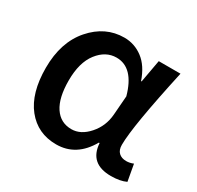

<svg xmlns="http://www.w3.org/2000/svg" viewBox="-129 -713 899 875"><g transform="rotate(30 321.0 -275.5)"><path d="M262.7 12.7Q165 12.7 106.4 -60.5Q47.9 -133.8 47.9 -266.6Q47.9 -401.4 119.1 -482.9Q190.4 -564.5 290 -564.5Q343.8 -564.5 387.2 -531.7Q430.7 -499 454.1 -430.7H457L478.5 -549.8H592.8Q523.4 -232.4 523.4 -135.7Q523.4 -108.4 538.1 -94.7Q552.7 -81.1 577.1 -81.1Q595.7 -81.1 614.3 -88.9L629.9 -2Q598.6 12.7 550.8 12.7Q438.5 12.7 431.6 -91.8H427.7Q368.2 12.7 262.7 12.7ZM288.1 -82Q336.9 -82 377.4 -127.9Q418 -173.8 422.9 -236.3L430.7 -336.9Q394.5 -467.8 304.7 -467.8Q248 -467.8 207.5 -415.5Q167 -363.3 167 -268.6Q167 -177.7 198.7 -129.9Q230.5 -82 288.1 -82Z"/></g></svg>

Font: Gen Shin Gothic Medium
Style: Regular
Weight: 500
Designer: [Source Han Sans]
Ryoko NISHIZUKA  (kana & ideographs); Paul D. Hunt (Latin, Greek & Cyrillic); Wenlong ZHANG  (bopomofo
Version: Version 1.002.20150607